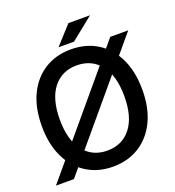

<svg xmlns="http://www.w3.org/2000/svg" viewBox="-151 -964 999 1093"><g transform="rotate(-20 348.5 -417.5)"><path d="M4 0 584 -690H693L113 0ZM348 10Q258 10 189.5 -33Q121 -76 82.5 -155.5Q44 -235 44 -345Q44 -456 82.5 -535.5Q121 -615 189.5 -657.5Q258 -700 348 -700Q439 -700 507.5 -657.5Q576 -615 614.5 -535.5Q653 -456 653 -345Q653 -235 614.5 -155.5Q576 -76 507.5 -33Q439 10 348 10ZM348 -87Q439 -87 491.5 -154Q544 -221 544 -345Q544 -470 491.5 -536.5Q439 -603 348 -603Q258 -603 205.5 -536.5Q153 -470 153 -345Q153 -221 205.5 -154Q258 -87 348 -87ZM287 -735 387 -845H518L381 -735Z"/></g></svg>

Font: Radio Canada Big
Style: Regular
Weight: 400
Designer: Étienne Aubert Bonn
Foundry: Coppers and Brasses
Version: Version 1.001